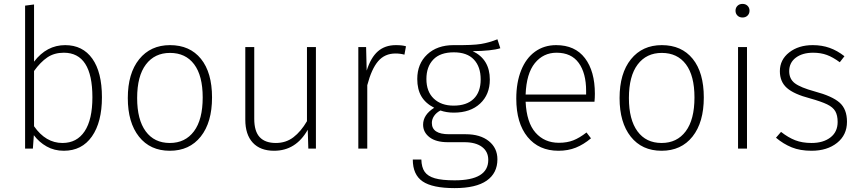

<svg xmlns="http://www.w3.org/2000/svg" viewBox="-20 -764 4424 987"><path d="M504 -264Q504 -136 452.5 -62.5Q401 11 308 11Q259 11 220 -11Q181 -33 154 -69L149 0H109V-735L155 -741V-447Q220 -532 315 -532Q405 -532 454.5 -462.5Q504 -393 504 -264ZM455 -264Q455 -493 308 -493Q259 -493 223.5 -469Q188 -445 155 -399V-115Q215 -29 301 -29Q375 -29 415 -89Q455 -149 455 -264Z M1070 -263Q1070 -135 1012 -62Q954 11 853 11Q752 11 694.5 -61.5Q637 -134 637 -260Q637 -387 695.5 -459.5Q754 -532 854 -532Q956 -532 1013 -461.5Q1070 -391 1070 -263ZM685 -260Q685 -149 729 -89Q773 -29 853 -29Q932 -29 977 -89Q1022 -149 1022 -263Q1022 -375 978 -433.5Q934 -492 854 -492Q775 -492 730 -432.5Q685 -373 685 -260Z M1604 0H1565L1562 -97Q1501 11 1389 11Q1318 11 1279.5 -30.5Q1241 -72 1241 -149V-522H1287V-153Q1287 -89 1315 -59Q1343 -29 1398 -29Q1450 -29 1488.5 -58.5Q1527 -88 1558 -141V-522H1604Z M2067 -526 2059 -483Q2038 -489 2013 -489Q1958 -489 1924 -449.5Q1890 -410 1868 -326V0H1822V-522H1862L1865 -401Q1886 -468 1922.5 -500Q1959 -532 2015 -532Q2049 -532 2067 -526Z M2552 -516Q2507 -502 2410 -501Q2498 -459 2498 -355Q2498 -278 2448 -231.5Q2398 -185 2313 -185Q2275 -185 2244 -196Q2223 -185 2211.5 -168Q2200 -151 2200 -132Q2200 -74 2288 -74H2374Q2449 -74 2493 -38.5Q2537 -3 2537 55Q2537 126 2482 164.5Q2427 203 2317 203Q2203 203 2152.5 168.5Q2102 134 2102 56H2146Q2147 96 2163 119Q2179 142 2215.5 152.5Q2252 163 2317 163Q2490 163 2490 58Q2490 15 2457.5 -9Q2425 -33 2367 -33H2282Q2221 -33 2188 -58.5Q2155 -84 2155 -123Q2155 -174 2212 -210Q2167 -233 2146 -269Q2125 -305 2125 -358Q2125 -436 2176 -484Q2227 -532 2312 -532Q2410 -531 2452.5 -538Q2495 -545 2537 -562ZM2172 -358Q2172 -293 2210 -257Q2248 -221 2312 -221Q2379 -221 2415 -256Q2451 -291 2451 -356Q2451 -421 2416 -458Q2381 -495 2313 -495Q2243 -495 2207.5 -458Q2172 -421 2172 -358Z M3036 -241H2682Q2687 -134 2733 -82Q2779 -30 2853 -30Q2895 -30 2927 -42.5Q2959 -55 2995 -83L3018 -53Q2980 -21 2940 -5Q2900 11 2851 11Q2750 11 2692 -60Q2634 -131 2634 -257Q2634 -340 2659 -402.5Q2684 -465 2730.5 -498.5Q2777 -532 2839 -532Q2936 -532 2987 -465Q3038 -398 3038 -282Q3038 -261 3036 -241ZM2993 -297Q2993 -388 2955 -440.5Q2917 -493 2841 -493Q2773 -493 2729.5 -439.5Q2686 -386 2682 -278H2993Z M3598 -263Q3598 -135 3540 -62Q3482 11 3381 11Q3280 11 3222.5 -61.5Q3165 -134 3165 -260Q3165 -387 3223.5 -459.5Q3282 -532 3382 -532Q3484 -532 3541 -461.5Q3598 -391 3598 -263ZM3213 -260Q3213 -149 3257 -89Q3301 -29 3381 -29Q3460 -29 3505 -89Q3550 -149 3550 -263Q3550 -375 3506 -433.5Q3462 -492 3382 -492Q3303 -492 3258 -432.5Q3213 -373 3213 -260Z M3820 0H3774V-522H3820ZM3833 -709Q3833 -694 3823 -684Q3813 -674 3797 -674Q3781 -674 3771 -684Q3761 -694 3761 -709Q3761 -724 3771 -734Q3781 -744 3797 -744Q3813 -744 3823 -734Q3833 -724 3833 -709Z M4321 -475 4297 -444Q4262 -470 4230.5 -481.5Q4199 -493 4160 -493Q4105 -493 4071 -467.5Q4037 -442 4037 -398Q4037 -358 4066 -336Q4095 -314 4168 -294Q4258 -270 4296 -236.5Q4334 -203 4334 -138Q4334 -70 4283 -29.5Q4232 11 4152 11Q4093 11 4050 -6.5Q4007 -24 3969 -56L3995 -86Q4032 -57 4068 -43Q4104 -29 4152 -29Q4212 -29 4249 -57.5Q4286 -86 4286 -137Q4286 -171 4274 -192Q4262 -213 4232 -227.5Q4202 -242 4145 -258Q4061 -280 4025 -312Q3989 -344 3989 -398Q3989 -457 4037 -494.5Q4085 -532 4158 -532Q4205 -532 4244.5 -518Q4284 -504 4321 -475Z"/></svg>

Font: FiraGO ExtraLight
Style: Regular
Weight: 200
Designer: bBox Type
Foundry: bBox Type GmbH
Version: Version 1.001